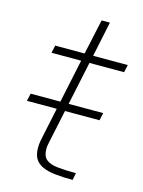

<svg xmlns="http://www.w3.org/2000/svg" viewBox="-103 -720 583 782"><g transform="rotate(15 188.5 -329.0)"><path d="M18 -263 25 -295H331L324 -263ZM281 0Q240 0 208 -3.5Q176 -7 154.5 -16.5Q133 -26 122 -43.5Q111 -61 111 -90Q111 -97 111.5 -103.5Q112 -110 113 -116Q114 -122 115 -127L189 -478H64L71 -510H195L227 -658H262L231 -510H377L370 -478H224L149 -124Q147 -115 146 -108.5Q145 -102 145 -99Q145 -96 145 -94Q145 -64 161 -50.5Q177 -37 209 -33.5Q241 -30 287 -30Z"/></g></svg>

Font: Saira Expanded Thin
Style: Italic
Weight: 250
Width: 7
Italic angle: -12°
Designer: Hector Gatti with collaboration of the Omnibus-Type team
Foundry: Omnibus-Type
Version: Version 1.101